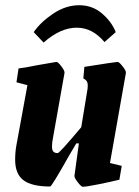

<svg xmlns="http://www.w3.org/2000/svg" viewBox="-20 -706 533 735"><path d="M462 -427 401 -82 446 -71 437 -18Q404 -10 357 -0.5Q310 9 297 9Q291 9 277.5 -8.5Q264 -26 265 -33L282 -157H272L246 -113Q178 8 172 8Q102 8 70 -16Q38 -40 38 -94Q38 -125 43 -151L85 -380L43 -391L51 -444Q66 -445 126 -457Q194 -469 196 -469Q202 -469 215 -452Q228 -435 227 -427L183 -179Q179 -160 179 -145Q179 -132 184 -126Q189 -120 201 -120Q208 -120 291 -219L315 -365Q316 -370 316 -377Q316 -390 311.5 -396Q307 -402 299 -406L303 -450Q423 -469 430 -469Q436 -469 449.5 -452Q463 -435 462 -427ZM283 -686Q334 -686 371 -654Q408 -622 423 -583L380 -545Q334 -600 274 -600Q211 -600 147 -543L109 -583Q136 -622 184 -654Q232 -686 283 -686Z"/></svg>

Font: Grenze
Style: Bold Italic
Weight: 700
Italic angle: -10°
Designer: Renata Polastri
Foundry: Omnibus-Type
Version: Version 1.002; ttfautohint (v1.8)